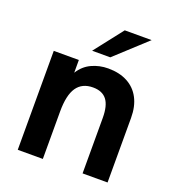

<svg xmlns="http://www.w3.org/2000/svg" viewBox="-128 -798 820 899"><g transform="rotate(20 282.0 -348.5)"><path d="M61 -493H186V-429.5Q209.5 -467.5 247.5 -485.2Q285.5 -503 330 -503Q385.5 -503 425.8 -481.5Q466 -460 487.2 -419.5Q508.5 -379 508.5 -322V0H384V-276Q384 -337.5 361.8 -366.2Q339.5 -395 293 -395Q239 -395 212.5 -356.5Q186 -318 186 -236.5V0H61ZM340.5 -697H474.5L320 -555H229.5Z"/></g></svg>

Font: HK Grotesk
Style: Bold
Weight: 700
Designer: Alfredo Marco Pradil
Foundry: Hanken Design Co.
Version: Version 3.001